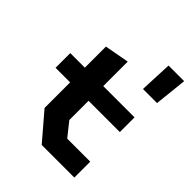

<svg xmlns="http://www.w3.org/2000/svg" viewBox="-225 -941 1069 1069"><g transform="rotate(45 310.0 -406.0)"><path d="M153.8 -156.5V-639.7L298.8 -666.3V-206.5L363.8 -124.8H545.1V0.4H288.2ZM39 -473.6H545.1V-357.8H39ZM475 -811.5H598L577.5 -618.5H466.5Z"/></g></svg>

Font: Monaspace Krypton Var ExLight
Style: Regular
Weight: 200
Designer: Riley Cran and the Lettermatic Team
Version: Version 1.200 (Monaspace Krypton Var)